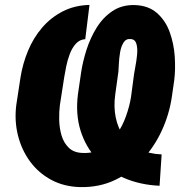

<svg xmlns="http://www.w3.org/2000/svg" viewBox="-20 -742 756 772"><path d="M629.9 -121.1 621.6 4.9Q543.9 1.5 479.5 -26.1Q415 -53.7 369.6 -102.5Q324.2 -151.4 303.7 -217.5Q283.2 -283.7 293.5 -363.8L306.6 -453.6Q313 -495.1 327.9 -542Q342.8 -588.9 368.4 -630.4Q394 -671.9 431.9 -697.3Q469.7 -722.7 520.5 -721.7Q576.2 -720.2 610.8 -689.9Q645.5 -659.7 662.4 -612.8Q679.2 -565.9 682.6 -514.9Q686 -463.9 680.7 -420.4L670.9 -352.1Q660.6 -282.2 630.6 -217Q600.6 -151.9 552.7 -99.9Q504.9 -47.9 442.1 -18.1Q379.4 11.7 303.2 10.3Q237.3 8.8 185.8 -19Q134.3 -46.9 100.3 -93.5Q66.4 -140.1 52 -198.5Q37.6 -256.8 45.4 -319.3L62.5 -431.2Q71.3 -486.3 92.8 -538.1Q114.3 -589.8 149.2 -630.6Q184.1 -671.4 231.9 -696Q279.8 -720.7 339.8 -722.2L322.8 -584.5Q299.8 -583 284.7 -565.9Q269.5 -548.8 260.3 -524.2Q251 -499.5 246.1 -474.4Q241.2 -449.2 238.3 -432.1L220.7 -318.8Q217.3 -292 218 -259.5Q218.8 -227.1 227.5 -197.3Q236.3 -167.5 256.8 -147.7Q277.3 -127.9 312.5 -127Q357.4 -125 391.1 -145.5Q424.8 -166 448.7 -200.7Q472.7 -235.4 486.8 -275.4Q501 -315.4 506.8 -352.1L519 -443.8Q520 -452.6 524.4 -474.9Q528.8 -497.1 531.2 -522Q533.7 -546.9 528.6 -565.4Q523.4 -584 505.4 -585Q486.8 -586.9 476.8 -571Q466.8 -555.2 462.9 -531.7Q459 -508.3 458 -486.6Q457 -464.8 456.1 -454.1L443.4 -362.3Q436.5 -313 445.3 -269.8Q454.1 -226.6 477.5 -193.8Q501 -161.1 539.3 -142.3Q577.6 -123.5 629.9 -121.1Z"/></svg>

Font: Roboto Condensed Black
Style: Italic
Weight: 900
Italic angle: -12°
Designer: Christian Robertson
Foundry: Google
Version: Version 3.008; 2023